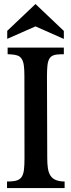

<svg xmlns="http://www.w3.org/2000/svg" viewBox="-20 -952 359 972"><path d="M303.2 -754.9 159.7 -818.4 16.6 -755.4V-795.9L159.7 -931.6L303.2 -795.4ZM18.6 -710.9H303.2V-677.2H286.1Q264.2 -676.8 250.7 -671.9Q237.3 -667 230 -654.8Q222.7 -642.6 220.2 -620.8Q217.8 -599.1 217.8 -564.5L219.2 -151.4Q219.2 -122.1 222.4 -100.8Q225.6 -79.6 233.9 -65.4Q242.2 -51.3 256.8 -43.5Q271.5 -35.6 294.4 -33.7L307.1 -33.2V0H15.6V-33.2H28.3Q52.7 -34.2 67.4 -39.3Q82 -44.4 90.3 -57.4Q98.6 -70.3 101.3 -92.8Q104 -115.2 104 -150.4L103.5 -567.4Q103.5 -600.6 100.6 -621.3Q97.7 -642.1 89.6 -654.3Q81.5 -666.5 68.1 -671.1Q54.7 -675.8 33.2 -676.8Q30.8 -677.2 25.9 -677.2Q21 -677.2 18.6 -677.7Z"/></svg>

Font: VarendraSemibold
Style: Regular
Weight: 600
Designer: Jacob Thomas
Foundry: Bangla Type Foundry
Version: Version 1.008